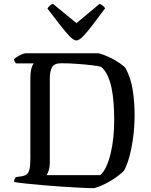

<svg xmlns="http://www.w3.org/2000/svg" viewBox="-20 -982 789 1002"><path d="M470.3 0Q441.9 0 398.6 -2.3Q355.3 -4.5 305.4 -7.8Q255.5 -11.1 206.2 -15.4Q157 -19.6 116.6 -23.9Q76.3 -28.2 53.3 -32.2Q53.3 -40 56.3 -47Q59.3 -54 62.9 -57.8L90.5 -61.6Q109.6 -64.4 119.7 -72.4Q129.9 -80.4 134.2 -100.3Q138.5 -120.3 138.5 -157.8V-572.3Q138.5 -599 141.7 -615.5Q145 -632 149.7 -640.8Q154.3 -649.5 156.3 -651H63.9Q60.1 -654.5 56.8 -660.7Q53.5 -667 52.8 -672.6Q58.3 -679.1 70.4 -686.3Q82.4 -693.5 95 -698.7Q107.5 -704 113.3 -704H494.6Q511 -700 530.5 -692Q550.1 -683.9 570.4 -673.1Q590.6 -662.3 607.7 -650.3Q624.8 -638.4 634.8 -627.4Q663 -575.4 672.8 -510.8Q682.5 -446.1 682.5 -383.9Q682.5 -322.6 675.1 -266.8Q667.7 -211 655.6 -165.9Q643.5 -120.8 627.3 -91.4Q613.2 -77 593.4 -62.2Q573.7 -47.4 551.8 -34.9Q529.9 -22.3 508.6 -13.2Q487.4 -4 470.3 0ZM223.1 -67.9H502.9Q521 -82.8 534.5 -112.5Q548 -142.1 557.5 -181.2Q567 -220.4 571.5 -265.2Q576 -310 576 -355.4Q576 -402.6 572.7 -445.3Q569.5 -488 561.8 -524.5Q554 -561.1 540.7 -588.8Q527.4 -616.5 507.9 -633.3Q489.1 -638.3 454.3 -642.2Q419.5 -646.1 378.5 -649Q337.6 -651.9 299 -651.9Q263.3 -651.9 251.7 -630.9Q240 -609.9 240 -573.5V-134.1Q240 -110.5 234.3 -93Q228.7 -75.5 223.1 -67.9ZM378.5 -770.8Q365 -770.8 344.1 -792Q323.2 -813.2 294.3 -850.6Q265.4 -888 227.5 -937.5Q231 -944.5 239.2 -952Q247.4 -959.4 256.4 -961.9L379.3 -861.2L499.6 -961.9Q508.8 -958.6 517 -952.1Q525.2 -945.5 528.5 -938.5Q489.6 -887 461.1 -849.1Q432.5 -811.2 412.3 -791Q392 -770.8 378.5 -770.8Z"/></svg>

Font: Texturina Medium
Style: Regular
Weight: 500
Designer: Guillermo Torres Carreño
Foundry: Omnibus-Type
Version: Version 1.003